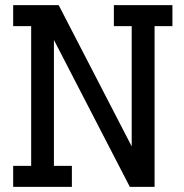

<svg xmlns="http://www.w3.org/2000/svg" viewBox="-20 -726 716 746"><path d="M31.2 0V-81.5H101.1V-624.5H31.2V-706.1H208L491.7 -157.2V-624.5H422.4V-706.1H649.9V-624.5H580.6V0H484.4L189.5 -570.8V-81.5H259.3V0Z"/></svg>

Font: Kay Pho Du SemiBold
Style: Regular
Weight: 600
Designer: Victor Gaultney, Khu Oo Reh
Foundry: SIL International
Version: Version 3.000